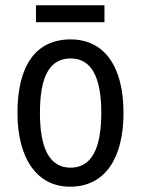

<svg xmlns="http://www.w3.org/2000/svg" viewBox="-20 -696 533 726"><path d="M375 -676H116V-612H375ZM447 -269C447 -450 371 -547 247 -547C114 -547 46 -446 46 -269C46 -98 119 10 245 10C378 10 447 -99 447 -269ZM131 -269C131 -404 166 -475 247 -475C326 -475 363 -404 363 -269C363 -134 326 -62 247 -62C167 -62 131 -135 131 -269Z"/></svg>

Font: Noto Sans Gujarati UI Condensed
Style: Regular
Weight: 400
Width: 3
Designer: Jelle Bosma - Monotype Design Team, Universal Thirst
Foundry: Monotype Imaging Inc.
Version: Version 2.106